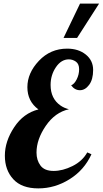

<svg xmlns="http://www.w3.org/2000/svg" viewBox="-20 -1020 566 1058"><path d="M191.9 -417Q130.9 -461.4 130.9 -539.6Q130.9 -617.7 194.3 -684.8Q257.8 -752 350.1 -752Q412.1 -752 452.6 -719.5Q493.2 -687 493.2 -634.5Q493.2 -582 471.2 -552.5Q449.2 -522.9 420.4 -522.9Q391.6 -522.9 372.1 -549.8Q389.6 -556.6 402.8 -583Q416 -609.4 416 -638.4Q416 -667.5 398.4 -680.2Q380.4 -692.9 359.4 -692.9Q317.4 -692.9 288.1 -649.7Q258.8 -606.4 258.8 -551.8Q258.8 -476.6 313.5 -438.5Q333 -424.8 359.9 -418Q283.7 -401.4 232.4 -326.7Q181.2 -252 181.2 -179.2Q181.2 -137.2 203.1 -107.7Q225.1 -78.1 275.4 -78.1Q325.7 -78.1 379.6 -105Q433.6 -131.8 460.9 -180.2L483.9 -169.9Q444.3 -83 363.5 -32.5Q282.7 18.1 191.2 18.1Q99.6 18.1 53.2 -32.5Q6.8 -83 6.8 -162.1Q6.8 -241.2 58.1 -318.8Q109.4 -396.5 191.9 -417ZM330.1 -811 420.9 -1000H525.9L404.8 -811Z"/></svg>

Font: UVF Lobster12
Style: Regular
Weight: 400
Designer: Pablo Impallari
Foundry: Pablo Impallari. www.impallari.com
Version: Version 1.004